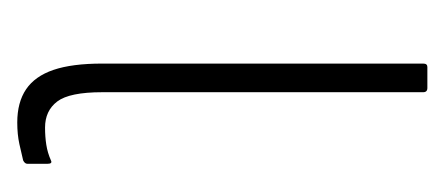

<svg xmlns="http://www.w3.org/2000/svg" viewBox="-170 -352 527 228"><g transform="rotate(90 94.0 -237.5)"><path d="M125 6Q101 6 85.5 -4.5Q70 -15 62.5 -37Q55 -59 55 -95V-476Q55 -481 59 -481H84Q89 -481 89 -476V-95Q89 -56 100 -41.5Q111 -27 131 -27Q142 -27 151.5 -28.5Q161 -30 170 -34Q174 -36 174 -30V-6Q174 -3 170 -1Q162 1 150.5 3.5Q139 6 125 6Z"/></g></svg>

Font: Sofia Sans Extra Condensed ExtraLight
Style: Regular
Weight: 250
Designer: Botio Nikoltchev, Ani Petrova
Foundry: lettersoup
Version: Version 4.101